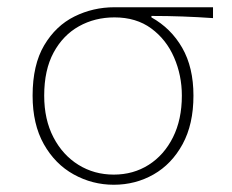

<svg xmlns="http://www.w3.org/2000/svg" viewBox="-20 -498 640 530"><path d="M294 12Q235 12 183.5 -16.5Q132 -45 101 -100Q70 -155 70 -234Q70 -319 102 -373Q134 -427 185.5 -452.5Q237 -478 296 -478H568V-448Q525 -451 483.5 -452.5Q442 -454 398 -454V-450Q452 -420 483 -366Q514 -312 514 -234Q514 -155 484 -100Q454 -45 404 -16.5Q354 12 294 12ZM294 -16Q348 -16 390.5 -43Q433 -70 457.5 -119Q482 -168 482 -234Q482 -290 460.5 -339.5Q439 -389 397.5 -419.5Q356 -450 296 -450Q242 -450 198 -425.5Q154 -401 128 -353Q102 -305 102 -234Q102 -168 127.5 -119Q153 -70 196.5 -43Q240 -16 294 -16Z"/></svg>

Font: Source Code Pro ExtraLight
Style: Regular
Weight: 200
Monospace: yes
Designer: Paul D. Hunt, Teo Tuominen
Foundry: Adobe
Version: Version 1.026;hotconv 1.1.0;makeotfexe 2.6.0